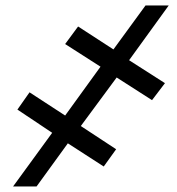

<svg xmlns="http://www.w3.org/2000/svg" viewBox="-20 -675 640 695"><path d="M402.3 -394.5 272.5 -218.8 400.4 -134.8 355.5 -72.3 225.6 -156.2 112.3 0H27.3L168.9 -194.3L43 -278.3L86.9 -340.8L215.8 -256.8L343.8 -433.6L215.8 -515.6L262.7 -579.1L390.6 -496.1L506.8 -655.3H590.8L447.3 -457L577.1 -374L530.3 -312.5Z"/></svg>

Font: Inter Display
Style: Italic
Weight: 400
Italic angle: -9.39999°
Designer: Rasmus Andersson
Foundry: rsms
Version: Version 4.000;git-a52131595